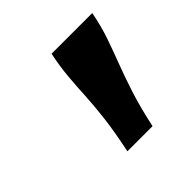

<svg xmlns="http://www.w3.org/2000/svg" viewBox="-89 -819 437 437"><g transform="rotate(-45 129.5 -600.5)"><path d="M257 -740H126Q119 -706 116.5 -677.5Q114 -649 112.5 -619Q111 -589 106.5 -551Q102 -513 91 -461H172Q183 -512 195 -549Q207 -586 218.5 -616Q230 -646 240 -675Q250 -704 257 -740Z"/></g></svg>

Font: Roboto Serif SemiBold
Style: Italic
Weight: 600
Italic angle: -10°
Version: Version 1.007